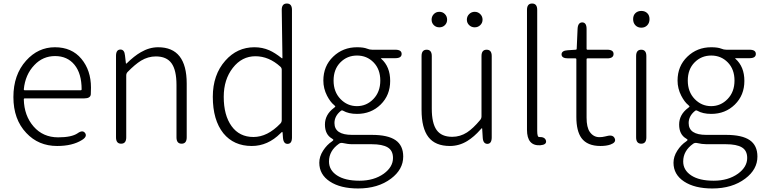

<svg xmlns="http://www.w3.org/2000/svg" viewBox="-20 -815 4328 1089"><path d="M304 13Q198 13 129 -61Q56 -138 56 -264.5Q56 -391 128 -471Q196 -547 291.5 -547Q387 -547 441.5 -481.5Q496 -416 496 -318Q496 -299 495 -280Q493 -257 458 -257H120Q115 -257 115 -252Q117 -159 170.5 -97.5Q224 -36 310 -36Q386 -36 420 -59Q449 -80 463 -60Q476 -40 445 -21Q391 13 304 13ZM115 -308Q115 -303 120 -303H438Q443 -303 443 -308Q443 -398 402.5 -447.5Q362 -497 292.5 -497Q223 -497 175 -446Q123 -392 115 -308Z M667 0Q638 0 638 -36V-498Q638 -533 662 -534Q686 -535 689 -500L694 -457Q694 -452 698 -455Q742 -498 779 -519Q827 -547 877 -547Q1039 -547 1039 -341V-36Q1039 0 1010 0Q981 0 981 -36V-333Q981 -417 953 -456Q925 -495 864 -495Q820 -495 780 -471Q746 -450 704 -407Q696 -399 696 -387V-36Q696 0 667 0Z M1408 13Q1306 13 1247 -59Q1187 -134 1187 -266Q1187 -391 1258 -471Q1325 -547 1423 -547Q1468 -547 1507 -530Q1539 -516 1578 -485Q1582 -482 1582 -487L1578 -759Q1578 -795 1607 -795Q1636 -795 1636 -759V-35Q1636 0 1612 1Q1588 2 1585 -33L1583 -61Q1582 -67 1580.5 -67Q1579 -67 1571 -59Q1499 13 1408 13ZM1570 -114Q1578 -122 1578 -134V-419Q1578 -430 1570 -437Q1505 -496 1428.5 -496Q1352 -496 1300.5 -430Q1249 -364 1249 -266Q1249 -161 1293.5 -99.5Q1338 -38 1417.5 -38Q1497 -38 1570 -114Z M2011 254Q1911 254 1851 214.5Q1791 175 1791 108Q1791 73 1812.5 39.5Q1834 6 1863 -13Q1871 -19 1871 -21.5Q1871 -24 1863 -29Q1823 -52 1823 -108.5Q1823 -165 1874 -203Q1882 -209 1882 -211Q1882 -213 1874 -220Q1854 -236 1835 -272Q1814 -313 1814 -358Q1814 -440 1869.5 -493.5Q1925 -547 2005 -547Q2042 -547 2062 -539Q2076 -533 2091 -533H2222Q2258 -533 2258 -509Q2258 -485 2222 -485H2143Q2138 -485 2142 -482Q2193 -437 2193 -356Q2193 -275 2139 -222Q2085 -169 2005 -169Q1957 -169 1926 -187Q1919 -191 1913 -186Q1877 -157 1877 -117Q1877 -50 1977 -50H2089Q2180 -50 2223.5 -20Q2267 10 2267 73Q2267 146 2198 198Q2124 254 2011 254ZM2157 170Q2209 132 2209 81Q2209 39 2179 21Q2149 3 2088 3H1979Q1953 3 1923 -4Q1912 -6 1903 0Q1846 40 1846 101Q1846 150 1891.5 180Q1937 210 2019 210Q2101 210 2157 170ZM1911 -253.5Q1950 -213 2004.5 -213Q2059 -213 2098 -253.5Q2137 -294 2137 -358Q2137 -422 2099 -461Q2061 -500 2005 -500Q1949 -500 1910.5 -461Q1872 -422 1872 -358Q1872 -294 1911 -253.5Z M2532 13Q2449 13 2410 -37.5Q2371 -88 2371 -192V-497Q2371 -533 2400 -533Q2429 -533 2429 -497V-199Q2429 -116 2456.5 -77.5Q2484 -39 2545 -39Q2590 -39 2629 -64Q2664 -87 2703 -134Q2711 -143 2711 -155V-497Q2711 -533 2740 -533Q2769 -533 2769 -497V-36Q2769 0 2745 1Q2720 1 2718 -34L2715 -83Q2715 -88 2713.5 -88Q2712 -88 2705 -80Q2669 -39 2630 -15Q2584 13 2532 13ZM2472 -660Q2453 -660 2440.5 -672.5Q2428 -685 2428 -703.5Q2428 -722 2440.5 -735Q2453 -748 2472 -748Q2491 -748 2503.5 -735Q2516 -722 2516 -703.5Q2516 -685 2503.5 -672.5Q2491 -660 2472 -660ZM2672.5 -660Q2654 -660 2641 -672.5Q2628 -685 2628 -703.5Q2628 -722 2641 -735Q2654 -748 2672.5 -748Q2691 -748 2704 -735Q2717 -722 2717 -703.5Q2717 -685 2704 -672.5Q2691 -660 2672.5 -660Z M2969 -79V-759Q2969 -795 2998 -795Q3027 -795 3027 -759V-73Q3027 -37 3038 -38Q3072 -39 3077 -16Q3081 6 3044 9Q2969 13 2969 -79Z M3386 13Q3311 13 3278 -32Q3249 -72 3249 -152V-479Q3249 -484 3244 -484H3202Q3166 -484 3165 -506Q3165 -528 3200 -530L3245 -533Q3251 -533 3251 -539L3256 -652Q3258 -688 3283 -688Q3307 -687 3307 -651V-538Q3307 -533 3312 -533H3424Q3460 -533 3460 -509Q3460 -484 3424 -484H3312Q3307 -484 3307 -479V-148Q3307 -93 3325 -67Q3346 -37 3380 -37Q3396 -37 3412 -41L3425 -44Q3458 -52 3467 -29Q3476 -7 3442 5Q3419 13 3386 13Z M3617 0Q3588 0 3588 -36V-497Q3588 -533 3617 -533Q3646 -533 3646 -497V-36Q3646 0 3617 0ZM3617.5 -658Q3597 -658 3584 -671.5Q3571 -685 3571 -706.5Q3571 -728 3584 -740.5Q3597 -753 3617.5 -753Q3638 -753 3651 -740.5Q3664 -728 3664 -706.5Q3664 -685 3651 -671.5Q3638 -658 3617.5 -658Z M4020 254Q3920 254 3860 214.5Q3800 175 3800 108Q3800 73 3821.5 39.5Q3843 6 3872 -13Q3880 -19 3880 -21.5Q3880 -24 3872 -29Q3832 -52 3832 -108.5Q3832 -165 3883 -203Q3891 -209 3891 -211Q3891 -213 3883 -220Q3863 -236 3844 -272Q3823 -313 3823 -358Q3823 -440 3878.5 -493.5Q3934 -547 4014 -547Q4051 -547 4071 -539Q4085 -533 4100 -533H4231Q4267 -533 4267 -509Q4267 -485 4231 -485H4152Q4147 -485 4151 -482Q4202 -437 4202 -356Q4202 -275 4148 -222Q4094 -169 4014 -169Q3966 -169 3935 -187Q3928 -191 3922 -186Q3886 -157 3886 -117Q3886 -50 3986 -50H4098Q4189 -50 4232.5 -20Q4276 10 4276 73Q4276 146 4207 198Q4133 254 4020 254ZM4166 170Q4218 132 4218 81Q4218 39 4188 21Q4158 3 4097 3H3988Q3962 3 3932 -4Q3921 -6 3912 0Q3855 40 3855 101Q3855 150 3900.5 180Q3946 210 4028 210Q4110 210 4166 170ZM3920 -253.5Q3959 -213 4013.5 -213Q4068 -213 4107 -253.5Q4146 -294 4146 -358Q4146 -422 4108 -461Q4070 -500 4014 -500Q3958 -500 3919.5 -461Q3881 -422 3881 -358Q3881 -294 3920 -253.5Z"/></svg>

Font: Resource Han Rounded JP Light
Style: Regular
Weight: 300
Designer: Cyano Hao (round all glyphs); Ryoko NISHIZUKA 西塚涼子 (kana, bopomofo & ideographs); Paul D. Hunt (Latin, Greek & Cyrillic)
Foundry: Cyano Hao
Version: 0.990